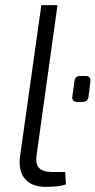

<svg xmlns="http://www.w3.org/2000/svg" viewBox="-20 -720 372 748"><path d="M204 -700 123 -119Q117 -83 131.5 -66.5Q146 -50 182 -50H234L237 -2Q213 8 157 8Q104 8 77.5 -23Q51 -54 58 -110L141 -700ZM303 -323H281Q259 -323 262 -345L270 -403Q272 -424 292 -424H313Q335 -424 332 -401L325 -344Q322 -323 303 -323Z"/></svg>

Font: Exo 2.0 Light
Style: Italic
Weight: 300
Italic angle: -8°
Designer: Natanael Gama
Version: Version 1.001;PS 001.001;hotconv 1.0.70;makeotf.lib2.5.58329